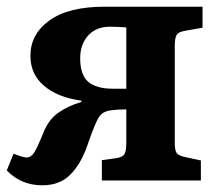

<svg xmlns="http://www.w3.org/2000/svg" viewBox="-20 -533 641 567"><path d="M105 14.2Q42 14.2 0 -29.8L20 -79.1Q48.8 -67.9 58.1 -67.9Q71.3 -67.9 80.6 -81.8Q89.8 -95.7 108.9 -143.1Q124 -180.2 152.3 -200.2Q180.7 -220.2 220.2 -231.9V-235.8Q150.9 -245.1 110.4 -279.3Q69.8 -313.5 69.8 -368.2Q69.8 -432.1 126 -472.7Q182.1 -513.2 289.1 -513.2H578.1V-451.2L525.9 -441.9Q507.3 -439 501.7 -429.9Q496.1 -420.9 496.1 -397V-110.8Q496.1 -88.9 501.7 -81.3Q507.3 -73.7 523.9 -69.8L573.2 -59.1V0H280.8V-60.1L323.2 -65.9Q341.8 -68.8 347.4 -77.9Q353 -86.9 353 -110.8V-210Q328.6 -210 305.2 -207Q282.2 -203.1 272 -187Q261.7 -170.9 242.7 -117.2Q238.8 -106 236.8 -100.1Q218.3 -48.3 187.5 -17.1Q156.7 14.2 105 14.2ZM314 -271H353V-452.1Q324.7 -454.1 304.2 -454.1Q264.2 -454.1 240.5 -428.2Q216.8 -402.3 216.8 -360.8Q216.8 -312 240.5 -291.5Q264.2 -271 314 -271Z"/></svg>

Font: Literata Book
Style: Bold
Weight: 700
Designer: Latin by Veronika Burian and Jose Scaglione. Greek by Irene Vlachou. Cyrillic by Vera Evstafieva
Foundry: TypeTogether
Version: Version 2.003;PS 002.003;hotconv 1.0.88;makeotf.lib2.5.64775